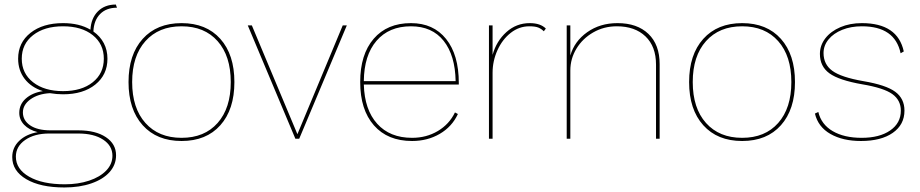

<svg xmlns="http://www.w3.org/2000/svg" viewBox="-20 -612 4057 847"><path d="M492 73Q492 115 463.5 147Q435 179 383 197Q331 215 264 215Q158 215 96 178.5Q34 142 34 81Q34 39 64.5 9.5Q95 -20 146 -29Q108 -39 86.5 -61.5Q65 -84 65 -114Q65 -152 94 -177.5Q123 -203 169 -210Q117 -227 88.5 -264.5Q60 -302 60 -353Q60 -424 114.5 -467Q169 -510 258 -510Q330 -510 379 -481Q382 -532 412 -562Q442 -592 491 -592L496 -578Q449 -578 421.5 -550Q394 -522 392 -473Q422 -452 438 -421.5Q454 -391 454 -353Q454 -282 400.5 -239Q347 -196 258 -196Q230 -196 200 -201Q148 -198 114.5 -174Q81 -150 81 -116Q81 -81 113 -59Q145 -37 203 -37H326Q402 -37 447 -7Q492 23 492 73ZM258 -210Q340 -210 389 -249Q438 -288 438 -353Q438 -418 389 -457Q340 -496 258 -496Q176 -496 126 -457Q76 -418 76 -353Q76 -288 126 -249Q176 -210 258 -210ZM476 75Q476 31 435 4Q394 -23 325 -23H197Q132 -23 91 5.5Q50 34 50 79Q50 134 108.5 167.5Q167 201 266 201Q325 201 373 185Q421 169 448.5 140.5Q476 112 476 75Z M1014 -250Q1014 -129 952 -59.5Q890 10 781 10Q672 10 609.5 -59.5Q547 -129 547 -250Q547 -371 609.5 -440.5Q672 -510 781 -510Q890 -510 952 -440.5Q1014 -371 1014 -250ZM563 -250Q563 -135 621.5 -69.5Q680 -4 781 -4Q882 -4 940 -69.5Q998 -135 998 -250Q998 -365 940 -430.5Q882 -496 781 -496Q680 -496 621.5 -430.5Q563 -365 563 -250Z M1510 -500 1300 0H1283L1073 -500H1091L1292 -20L1492 -500Z M2004 -239H1585Q1588 -128 1644 -66Q1700 -4 1798 -4Q1861 -4 1911.5 -34Q1962 -64 1987 -116L2000 -109Q1974 -53 1920 -21.5Q1866 10 1798 10Q1690 10 1629.5 -59Q1569 -128 1569 -250Q1569 -372 1628.5 -441Q1688 -510 1793 -510Q1892 -510 1948 -440Q2004 -370 2004 -246ZM1585 -254H1990Q1988 -368 1937 -432Q1886 -496 1793 -496Q1696 -496 1641 -432Q1586 -368 1585 -254Z M2388 -486 2379 -474Q2368 -485 2354.5 -490.5Q2341 -496 2315 -496Q2270 -496 2233 -467Q2196 -438 2174.5 -390.5Q2153 -343 2153 -291V0H2137V-500H2153V-370Q2170 -431 2214 -470.5Q2258 -510 2317 -510Q2364 -510 2388 -486Z M2890 -329V0H2874V-327Q2874 -407 2827.5 -451.5Q2781 -496 2701 -496Q2644 -496 2597 -469Q2550 -442 2523 -397.5Q2496 -353 2496 -301V0H2480V-500H2496V-367Q2514 -430 2570.5 -470Q2627 -510 2704 -510Q2791 -510 2840.5 -462.5Q2890 -415 2890 -329Z M3487 -250Q3487 -129 3425 -59.5Q3363 10 3254 10Q3145 10 3082.5 -59.5Q3020 -129 3020 -250Q3020 -371 3082.5 -440.5Q3145 -510 3254 -510Q3363 -510 3425 -440.5Q3487 -371 3487 -250ZM3036 -250Q3036 -135 3094.5 -69.5Q3153 -4 3254 -4Q3355 -4 3413 -69.5Q3471 -135 3471 -250Q3471 -365 3413 -430.5Q3355 -496 3254 -496Q3153 -496 3094.5 -430.5Q3036 -365 3036 -250Z M3575 -111 3590 -118Q3603 -63 3653.5 -33.5Q3704 -4 3781 -4Q3860 -4 3907 -36.5Q3954 -69 3954 -124Q3954 -170 3916.5 -197Q3879 -224 3784 -240Q3681 -258 3639 -288.5Q3597 -319 3597 -374Q3597 -412 3621 -443Q3645 -474 3687 -492Q3729 -510 3782 -510Q3940 -510 3967 -385L3953 -377Q3928 -496 3782 -496Q3734 -496 3695.5 -480.5Q3657 -465 3635 -438Q3613 -411 3613 -378Q3613 -328 3652 -299.5Q3691 -271 3789 -254Q3889 -237 3929.5 -207Q3970 -177 3970 -124Q3970 -62 3918.5 -26Q3867 10 3778 10Q3698 10 3643.5 -21Q3589 -52 3575 -111Z"/></svg>

Font: Work Sans Thin
Style: Regular
Weight: 260
Designer: Wei Huang
Foundry: Wei Huang
Version: Version 1.500